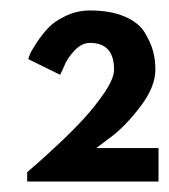

<svg xmlns="http://www.w3.org/2000/svg" viewBox="-20 -860 323 367"><path d="M152 -778Q136 -778 122 -763Q108 -748 102 -732L95 -717L34 -747Q35 -751 37.5 -757Q40 -763 50.5 -779Q61 -795 73 -807.5Q85 -820 106.5 -830Q128 -840 152 -840Q191 -840 218 -828.5Q245 -817 256.5 -798Q268 -779 272.5 -762.5Q277 -746 277 -727Q277 -694 248.5 -656.5Q220 -619 192 -598L164 -577H283V-513H32V-531Q39 -537 50 -546.5Q61 -556 89.5 -582.5Q118 -609 140 -633Q162 -657 180 -683.5Q198 -710 198 -727Q198 -778 152 -778Z"/></svg>

Font: Hussar
Style: BoldWeb
Weight: 700
Foundry: Cannot Into Space Fonts
Version: Version 2.00